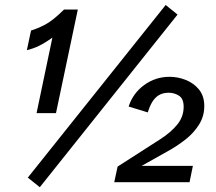

<svg xmlns="http://www.w3.org/2000/svg" viewBox="-20 -742 878 782"><path d="M128.9 -281.2 193.4 -588.9Q163.6 -567.4 139.6 -555.7Q115.7 -543.9 89.4 -537.6L106.4 -617.7Q132.8 -625.5 164.1 -641.8Q195.3 -658.2 240.7 -703.1H296.9L208 -281.2ZM142.1 20.5 93.3 -18.6 654.8 -721.7 703.1 -682.6ZM445.3 0 459 -63.5 630.9 -173.8Q674.8 -201.7 701.4 -233.9Q728 -266.1 728 -307.1Q728 -339.8 709.2 -352.1Q690.4 -364.3 666.5 -364.3Q643.1 -364.3 626.7 -354.2Q610.4 -344.2 599.6 -325.9Q588.9 -307.6 582 -284.2L503.9 -308.1Q521.5 -362.3 567.4 -395.8Q613.3 -429.2 670.9 -429.2Q704.1 -429.2 736.8 -416.3Q769.5 -403.3 790.8 -377Q812 -350.6 812 -310.1Q812 -269 791 -235.1Q770 -201.2 736.1 -174.3Q702.1 -147.5 663.1 -126L530.8 -51.8L522.9 -66.4H765.6L752 0Z"/></svg>

Font: Schibsted Grotesk Medium
Style: Italic
Weight: 500
Italic angle: -12°
Designer: Bakken & Baeck AS, Henrik Kongsvoll
Foundry: Schibsted ASA
Version: Version 1.100;gftools[0.9.25]